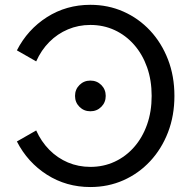

<svg xmlns="http://www.w3.org/2000/svg" viewBox="-20 -752 779 782"><path d="M410.6 -361.3Q410.6 -335 392.6 -316.9Q374.5 -298.8 348.1 -298.8Q321.8 -298.8 303.7 -316.9Q285.6 -335 285.6 -361.3Q285.6 -387.7 303.7 -405.8Q321.8 -423.8 348.1 -423.8Q374.5 -423.8 392.6 -405.8Q410.6 -387.7 410.6 -361.3ZM127.4 -502 48.8 -546.9Q92.3 -631.8 171.1 -682.1Q250 -732.4 348.1 -732.4Q420.4 -732.4 482.7 -704.8Q544.9 -677.2 591.6 -627.2Q638.2 -577.1 664.3 -509.5Q690.4 -441.9 690.4 -361.3Q690.4 -280.8 664.3 -213.1Q638.2 -145.5 591.6 -95.5Q544.9 -45.4 482.7 -17.8Q420.4 9.8 348.1 9.8Q250 9.8 171.1 -40.5Q92.3 -90.8 48.8 -175.8L127.4 -220.7Q147.9 -175.3 180.9 -141.8Q213.9 -108.4 256.6 -90.3Q299.3 -72.3 348.1 -72.3Q401.4 -72.3 446.8 -93.3Q492.2 -114.3 526.1 -152.8Q560.1 -191.4 578.9 -244.4Q597.7 -297.4 597.7 -361.3Q597.7 -425.3 578.9 -478.3Q560.1 -531.2 526.1 -569.8Q492.2 -608.4 446.8 -629.4Q401.4 -650.4 348.1 -650.4Q299.3 -650.4 256.6 -632.3Q213.9 -614.3 180.9 -581.1Q147.9 -547.9 127.4 -502Z"/></svg>

Font: Giphurs
Style: Regular
Weight: 400
Version: Version 2.010